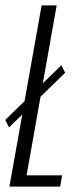

<svg xmlns="http://www.w3.org/2000/svg" viewBox="-26 -695 314 715"><path d="M7.5 -220.5 -6.5 -248.5 65.5 -318.5 129 -675H185L133.5 -385L202.5 -452L216.5 -424L125 -335L73 -42H205.5L198 0H9L57 -268.5Z"/></svg>

Font: Anybody Condensed Light
Style: Italic
Weight: 300
Width: 3
Italic angle: -10°
Designer: Tyler Finck
Foundry: Etcetera Type Company
Version: Version 1.010; ttfautohint (v1.8.3) -l 8 -r 50 -G 200 -x 14 